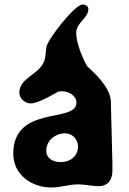

<svg xmlns="http://www.w3.org/2000/svg" viewBox="-20 -827 576 854"><path d="M39 -143C39 -50 121 7 208 7C250 7 286 -7 328 -7C359 -7 387 1 418 1C463 1 480 -30 480 -69V-100C479 -142 474 -338 473 -380C466 -442 407 -496 367 -533C345 -572 319 -638 319 -681C319 -727 373 -745 373 -787C373 -801 358 -807 347 -807C312 -807 193 -652 187 -620C182 -597 185 -569 173 -547C148 -495 66 -478 66 -415C66 -389 91 -367 117 -367C152 -367 233 -416 240 -420C242 -420 254 -421 257 -421C285 -421 320 -402 320 -370C320 -278 39 -362 39 -143ZM186 -158C186 -202 226 -234 270 -234C303 -234 327 -206 327 -176C327 -132 292 -106 251 -106C219 -106 186 -119 186 -158Z"/></svg>

Font: Asimov Print
Style: Regular
Weight: 500
Designer: Google
Version: Version 2.000980: 2014